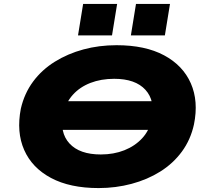

<svg xmlns="http://www.w3.org/2000/svg" viewBox="-20 -946 1061 977"><path d="M190 -285 213 -431H855L831 -285ZM482 11Q336 11 239.5 -40.5Q143 -92 103 -183Q63 -274 86 -393Q104 -471 148.5 -531Q193 -591 259 -632Q325 -673 404.5 -694.5Q484 -716 573 -716Q719 -716 815 -664.5Q911 -613 951 -522Q991 -431 967 -313Q950 -235 905.5 -174.5Q861 -114 795.5 -73Q730 -32 649.5 -10.5Q569 11 482 11ZM493 -160Q559 -160 613 -181.5Q667 -203 703.5 -242.5Q740 -282 752 -338Q771 -433 720 -489Q669 -545 561 -545Q494 -545 440 -524Q386 -503 350.5 -463.5Q315 -424 302 -367Q282 -272 333.5 -216Q385 -160 493 -160ZM646 -766 672 -926H845L819 -766ZM377 -766 403 -926H576L550 -766Z"/></svg>

Font: Nunito Sans 10pt Expanded Black
Style: Italic
Weight: 900
Width: 7
Italic angle: -9°
Designer: Vernon Adams
Foundry: Vernon Adams
Version: Version 3.101;gftools[0.9.27]